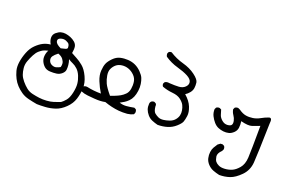

<svg xmlns="http://www.w3.org/2000/svg" viewBox="-91 -769 2182 1426"><g transform="rotate(20 1000.0 -56.5)"><path d="M252 280.3Q217.8 274.4 183.6 266.1Q149.4 257.8 124 240.2Q98.6 222.7 79.6 202.1Q60.5 181.6 47.4 156.2Q34.2 130.9 25.9 100.1Q17.6 69.3 23.4 30.3Q29.3 -8.8 44.9 -48.8Q60.5 -88.9 87.4 -115.2Q114.3 -141.6 140.6 -154.8Q167 -168 198.2 -170.9Q182.6 -197.3 183.1 -221.7Q183.6 -246.1 202.1 -261.7Q220.7 -277.3 238.3 -282.2Q255.9 -287.1 275.9 -284.2Q295.9 -281.2 315.4 -273.4Q335 -265.6 351.6 -251.5Q368.2 -237.3 371.6 -218.3Q375 -199.2 369.1 -166Q390.6 -153.3 413.6 -141.6Q436.5 -129.9 464.4 -106.9Q492.2 -84 514.2 -37.1Q536.1 9.8 534.2 53.7Q532.2 97.7 519 139.6Q505.9 181.6 470.2 216.3Q434.6 251 396 263.7Q357.4 276.4 317.9 278.8Q278.3 281.2 252 280.3ZM416 204.1Q431.6 193.4 449.7 171.9Q467.8 150.4 477.1 107.9Q486.3 65.4 483.4 36.1Q480.5 6.8 468.3 -22.9Q456.1 -52.7 437 -70.3Q418 -87.9 399.4 -95.7Q380.9 -103.5 363.3 -115.2Q371.1 -92.8 373 -72.8Q375 -52.7 373 -35.2Q371.1 -17.6 353.5 -2Q335.9 13.7 312.5 17.1Q289.1 20.5 261.2 19Q233.4 17.6 216.3 2.4Q199.2 -12.7 189.9 -33.7Q180.7 -54.7 183.6 -79.1Q186.5 -103.5 197.3 -122.1Q170.9 -115.2 159.2 -109.4Q147.5 -103.5 130.9 -89.4Q114.3 -75.2 100.6 -48.8Q86.9 -22.5 76.7 5.4Q66.4 33.2 69.3 61.5Q72.3 89.8 80.1 111.3Q87.9 132.8 107.4 156.2Q127 179.7 148.4 196.8Q169.9 213.9 198.2 220.2Q226.6 226.6 253.4 230Q280.3 233.4 311 231.4Q341.8 229.5 366.2 221.7Q390.6 213.9 416 204.1ZM325.2 -39.1Q330.1 -56.6 328.1 -70.3Q326.2 -84 314 -100.6Q301.8 -117.2 274.4 -127Q250 -108.4 239.3 -92.8Q228.5 -77.1 234.9 -57.6Q241.2 -38.1 260.3 -29.8Q279.3 -21.5 295.4 -26.4Q311.5 -31.2 325.2 -39.1ZM327.1 -191.4Q327.1 -209 321.3 -218.8Q315.4 -228.5 295.4 -236.8Q275.4 -245.1 252 -237.3Q228.5 -229.5 232.9 -209Q237.3 -188.5 277.3 -169.9Q300.8 -174.8 313 -178.7Q325.2 -182.6 327.1 -191.4Z M840.8 118.2Q810.5 115.2 781.7 108.4Q752.9 101.6 725.6 91.8Q707 95.7 686.5 96.7Q666 97.7 640.6 95.7Q615.2 93.8 585.9 90.8Q556.6 87.9 531.2 77.1Q523.4 67.4 524.4 52.7L531.2 39.1Q544.9 29.3 562.5 32.2Q587.9 38.1 616.2 41Q644.5 43.9 672.9 43.9Q648.4 3.9 631.3 -38.1Q614.3 -80.1 616.7 -116.7Q619.1 -153.3 628.4 -175.3Q637.7 -197.3 662.6 -222.7Q687.5 -248 716.8 -254.9Q746.1 -261.7 777.8 -259.8Q809.6 -257.8 835.9 -245.6Q862.3 -233.4 884.8 -210.4Q907.2 -187.5 915 -168.5Q922.9 -149.4 926.8 -124Q930.7 -98.6 926.8 -69.8Q922.9 -41 913.6 -19.5Q904.3 2 889.2 17.1Q874 32.2 858.9 41.5Q843.8 50.8 827.1 59.6Q854.5 68.4 880.4 66.4Q906.2 64.5 942.4 57.6L956.1 64.5Q963.9 75.2 961.9 90.8L956.1 104.5Q933.6 115.2 908.2 118.2Q872.1 121.1 840.8 118.2ZM779.3 22.5Q798.8 14.6 816.4 4.9Q834 -4.9 850.6 -21.5Q867.2 -38.1 872.1 -65.9Q877 -93.8 873 -121.6Q869.1 -149.4 848.1 -170.4Q827.1 -191.4 801.3 -200.7Q775.4 -210 748.5 -206.5Q721.7 -203.1 704.1 -188.5Q686.5 -173.8 676.3 -152.3Q666 -130.9 670.9 -99.6Q675.8 -68.4 688.5 -40.5Q701.2 -12.7 742.2 36.1Z M1147.5 118.2Q1124 112.3 1101.6 103Q1079.1 93.8 1063 74.7Q1046.9 55.7 1040 36.1Q1033.2 16.6 1035.2 -8.8Q1036.1 -19.5 1043 -26.4Q1052.7 -35.2 1067.4 -34.2L1080.1 -27.3Q1087.9 -19.5 1085.9 -5.9Q1089.8 33.2 1105 45.4Q1120.1 57.6 1136.2 64.5Q1152.3 71.3 1174.8 68.8Q1197.3 66.4 1222.2 57.6Q1247.1 48.8 1261.7 31.2Q1276.4 13.7 1280.8 -5.4Q1285.2 -24.4 1281.7 -44.9Q1278.3 -65.4 1269.5 -83.5Q1260.7 -101.6 1236.8 -120.6Q1212.9 -139.6 1169.9 -143.6Q1127 -147.5 1088.9 -162.1Q1081.1 -170.9 1082 -184.6L1088.9 -197.3Q1103.5 -207 1124 -203.1Q1169.9 -200.2 1200.2 -202.1Q1230.5 -204.1 1249 -222.7Q1267.6 -241.2 1263.2 -262.7Q1258.8 -284.2 1226.1 -301.8Q1193.4 -319.3 1140.6 -334Q1087.9 -348.6 1040 -380.9Q1033.2 -391.6 1034.2 -405.3L1040 -417Q1048.8 -424.8 1062.5 -423.8Q1112.3 -391.6 1169.4 -376Q1226.6 -360.4 1267.6 -329.6Q1308.6 -298.8 1311.5 -275.4Q1314.5 -252 1311.5 -231.9Q1308.6 -211.9 1294.4 -194.3Q1280.3 -176.8 1262.7 -166Q1304.7 -129.9 1320.8 -89.4Q1336.9 -48.8 1332.5 -18.6Q1328.1 11.7 1321.8 28.8Q1315.4 45.9 1287.1 71.3Q1258.8 96.7 1223.1 107.4Q1187.5 118.2 1147.5 118.2Z M1705.1 311.5Q1678.7 305.7 1654.3 296.4Q1629.9 287.1 1610.8 266.6Q1591.8 246.1 1586.4 221.7Q1581.1 197.3 1584 174.3Q1586.9 151.4 1596.2 135.3Q1605.5 119.1 1616.2 103.5L1634.8 89.8L1651.4 88.9L1665 95.7Q1673.8 106.4 1671.9 122.1L1665 135.7Q1634.8 165 1638.7 189.9Q1642.6 214.8 1652.3 227.1Q1662.1 239.3 1680.2 247.6Q1698.2 255.9 1727.1 254.4Q1755.9 252.9 1782.2 242.2Q1808.6 231.4 1835 200.7Q1861.3 169.9 1864.3 116.2Q1867.2 62.5 1868.2 -135.7Q1838.9 -124 1810.5 -114.3Q1782.2 -104.5 1722.7 -120.1Q1726.6 -92.8 1723.6 -68.8Q1720.7 -44.9 1702.6 -27.8Q1684.6 -10.7 1665 -5.9Q1645.5 -1 1623.5 -3.4Q1601.6 -5.9 1581.5 -14.2Q1561.5 -22.5 1544.9 -41.5Q1528.3 -60.5 1516.6 -84Q1504.9 -107.4 1505.9 -136.7L1512.7 -150.4Q1523.4 -159.2 1539.1 -157.2L1552.7 -150.4Q1558.6 -129.9 1564.9 -110.4Q1571.3 -90.8 1591.8 -73.7Q1612.3 -56.6 1636.2 -58.6Q1660.2 -60.5 1667 -71.8Q1673.8 -83 1669.4 -103.5Q1665 -124 1652.3 -142.1Q1639.6 -160.2 1635.7 -182.6L1642.6 -197.3Q1654.3 -206.1 1668.9 -204.1L1683.6 -197.3Q1713.9 -175.8 1740.2 -171.4Q1766.6 -167 1795.4 -171.4Q1824.2 -175.8 1851.1 -190.9Q1877.9 -206.1 1906.2 -215.8Q1933.6 -224.6 1926.8 -174.8Q1920.9 73.2 1916 136.2Q1911.1 199.2 1868.7 242.2Q1826.2 285.2 1787.6 298.3Q1749 311.5 1705.1 311.5Z"/></g></svg>

Font: JasonHandwriting4
Style: Regular
Weight: 400
Version: Version 1.01.21